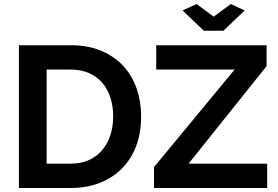

<svg xmlns="http://www.w3.org/2000/svg" viewBox="-20 -935 1383 955"><path d="M958 -915 1043 -852 1128 -915 1197 -883 1091 -782H994L888 -883ZM746 -104 1147 -589H757V-710H1306V-606L918 -121H1309V0H746ZM74 0V-710H332Q419 -710 484.5 -682Q550 -654 594 -606Q638 -558 660 -493.5Q682 -429 682 -356Q682 -275 657.5 -209.5Q633 -144 587 -97.5Q541 -51 476.5 -25.5Q412 0 332 0ZM543 -356Q543 -407 529 -450Q515 -493 488 -524Q461 -555 421.5 -572Q382 -589 332 -589H212V-121H332Q383 -121 422.5 -139Q462 -157 488.5 -188.5Q515 -220 529 -263Q543 -306 543 -356Z"/></svg>

Font: IngvarSans
Style: Bold
Weight: 700
Version: Version 3.000